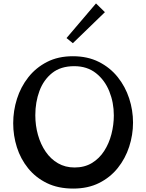

<svg xmlns="http://www.w3.org/2000/svg" viewBox="-20 -1087 852 1120"><path d="M407 13Q319 13 253.5 -19Q188 -51 144 -105.5Q100 -160 78.5 -228Q57 -296 57 -368Q57 -441 79 -510.5Q101 -580 145 -636Q189 -692 254 -725.5Q319 -759 405 -759Q491 -759 556.5 -726Q622 -693 666.5 -637.5Q711 -582 733.5 -513Q756 -444 756 -372Q756 -300 733.5 -231Q711 -162 667 -107Q623 -52 558 -19.5Q493 13 407 13ZM415 -110Q473 -110 516 -136Q559 -162 587.5 -206Q616 -250 630 -304.5Q644 -359 644 -414Q644 -489 617.5 -554.5Q591 -620 539.5 -660.5Q488 -701 413 -701Q334 -701 284 -661Q234 -621 210 -556Q186 -491 186 -415Q186 -355 201.5 -300Q217 -245 246.5 -202Q276 -159 318.5 -134.5Q361 -110 415 -110ZM405 -835 368 -865 540 -1067 592 -1016Z"/></svg>

Font: Marhey
Style: Regular
Weight: 400
Designer: Nur Syamsi & Bustanul Arifin
Foundry: Namelatype
Version: Version 1.000; ttfautohint (v1.8.4.7-5d5b)